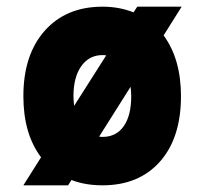

<svg xmlns="http://www.w3.org/2000/svg" viewBox="-20 -543 612 575"><path d="M524 -523 470 -437Q522 -366 522 -255Q522 -130 459 -59Q396 12 287 12Q235 12 194 -4L184 12H50L103 -72Q50 -142 50 -255Q50 -379 114 -451Q178 -523 287 -523Q337 -523 380 -506L391 -523ZM200 -255Q200 -244 202 -226L298 -377Q295 -378 287 -378Q247 -378 223.5 -345Q200 -312 200 -255ZM373 -255Q373 -265 371 -283L277 -134Q280 -133 287 -133Q328 -133 350.5 -165Q373 -197 373 -255Z"/></svg>

Font: Overpass Heavy
Style: Regular
Weight: 900
Designer: Delve Withrington, Thomas Jockin
Foundry: Delve Fonts
Version: Version 3.000;DELV;Overpass